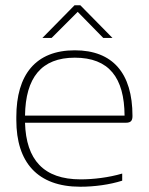

<svg xmlns="http://www.w3.org/2000/svg" viewBox="-20 -700 565 729"><path d="M483 -260C483 -422 408 -509 264 -509C115 -509 42 -416 42 -256V-244C42 -84 122 9 285 9C339 9 397 1 444 -14V-41C393 -26 335 -19 286 -19C146 -19 79 -93 75 -234H458C478 -234 483 -243 483 -260ZM75 -261C77 -405 137 -481 264 -481C394 -481 452 -405 453 -261ZM141 -556H176L275 -655L372 -556H407L285 -680H263Z"/></svg>

Font: LT Wave Alt Thin
Style: Regular
Weight: 100
Designer: Daniel Lyons
Version: Version 2.5 (Glyphs App)